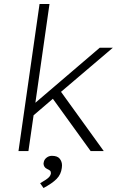

<svg xmlns="http://www.w3.org/2000/svg" viewBox="-20 -760 588 966"><path d="M436 0 246 -263 149 -180 123 0H73L179 -740H229L158 -243L482 -520H548L287 -298L502 0ZM199 186 182 162Q199 152 211 144Q223 136 229 128.5Q235 121 236 113Q236 111 236 110Q236 102 231 98Q226 94 217 90Q208 86 203.5 78.5Q199 71 199 63Q199 60 200 57Q202 43 214 33.5Q226 24 241 24Q269 24 280.5 38.5Q292 53 292 72Q292 78 291 85Q289 101 282.5 115Q276 129 264.5 140.5Q253 152 237 163Q221 174 199 186Z"/></svg>

Font: Lexend ExtLt
Style: Italic
Weight: 250
Italic angle: -8.13011°
Designer: Bonnie Shaver-Troup, Thomas Jockin
Foundry: Lexend
Version: Version 1.007